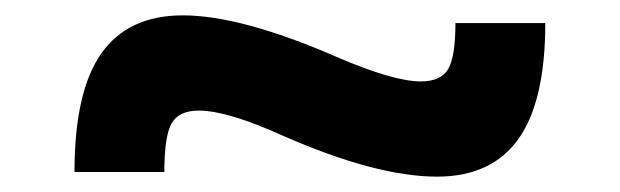

<svg xmlns="http://www.w3.org/2000/svg" viewBox="-20 -429 807 250"><path d="M218 -409Q294 -409 418 -355Q492 -323 528 -323Q554 -323 563.5 -339Q573 -355 573 -399H690Q690 -297 655 -248Q620 -199 549 -199Q470 -199 349 -252Q276 -285 239 -285Q213 -285 203.5 -268.5Q194 -252 194 -205H77Q77 -310 112 -359.5Q147 -409 218 -409Z"/></svg>

Font: Enso
Style: Bold
Weight: 700
Designer: Coji Morishita
Foundry: UNDERFOREST DESIGN
Version: Version 1.000